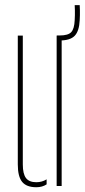

<svg xmlns="http://www.w3.org/2000/svg" viewBox="-20 -742 339 766"><path d="M51 -86V-600H71V-86Q71 -48 83.8 -31.5Q96.5 -15 125 -15Q147.5 -15 166 -26.5V-6.5Q148.5 5 125 5Q86 5 68.5 -16.2Q51 -37.5 51 -86ZM206 0V-600H226V0ZM218 -580.5Q213.5 -580.5 208.5 -582.5L207 -600.5Q210 -600.5 212.5 -600.5Q215 -600.5 218 -600.5Q252 -600.5 264.2 -613.8Q276.5 -627 278 -661.5Q278.5 -671.5 278.8 -681.5Q279 -691.5 278.8 -701.5Q278.5 -711.5 278 -721.5H298Q298.5 -711.5 298.8 -701.5Q299 -691.5 298.8 -681.5Q298.5 -671.5 298 -661.5Q296 -618 278 -599.2Q260 -580.5 218 -580.5Z"/></svg>

Font: Big Shoulders Stencil Display SC Thin
Style: Regular
Weight: 100
Designer: Patric King
Foundry: XO Type Co
Version: Version 2.001